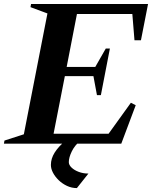

<svg xmlns="http://www.w3.org/2000/svg" viewBox="-78 -720 762 962"><path d="M-58.4 0 -55.6 -15.8 50.4 -50 39.8 -38.6 161.4 -661.4 166.8 -650 74.8 -684.2 77.6 -700H663.8L628.2 -518.2H595.8L584.4 -658L593.2 -650H298.6L309.2 -658.4L254.4 -376.2L247.2 -384.6H407L394.8 -376.6L452 -476.8H472.6L427.4 -243.2H407.8L388.6 -346.6L397.8 -338.6H238L248.6 -347L188.8 -41.6L182.6 -50H474.6L460.6 -42.4L577.8 -205.2L602 -192.8L529.6 0ZM307.2 222.4Q281.2 222.4 257.7 211.4Q234.2 200.4 216.1 182.9Q198 165.4 187.5 145.4Q177 125.4 177 106.4Q177 74.4 195.9 44.4Q214.8 14.4 251.8 -16.6H326.2Q296.2 8.4 281.5 38.9Q266.8 69.4 266.8 92.4Q266.8 106.4 280.5 119.6Q294.2 132.8 316.6 141.2Q339 149.6 365 149.6Z"/></svg>

Font: Wittgenstein
Style: Italic
Weight: 400
Italic angle: -11°
Designer: Jörg Drees
Foundry: Jörg Drees
Version: Version 1.500